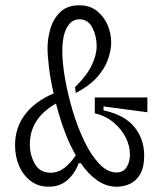

<svg xmlns="http://www.w3.org/2000/svg" viewBox="-20 -693 615 727"><path d="M165 14Q125 14 96.5 -7.5Q68 -29 52.5 -64.5Q37 -100 37 -143Q37 -211 76 -261Q115 -311 183 -339Q171 -392 165.5 -437Q160 -482 160 -510Q160 -549 171.5 -586.5Q183 -624 209.5 -648.5Q236 -673 280 -673Q320 -673 347 -651.5Q374 -630 387.5 -598Q401 -566 401 -532Q401 -503 389 -468.5Q377 -434 348 -401Q319 -368 267 -341L264 -363Q308 -406 327 -445Q346 -484 346 -519Q346 -557 329.5 -588.5Q313 -620 281 -620Q251 -620 233.5 -589Q216 -558 216 -499Q216 -454 226.5 -394Q237 -334 255.5 -272.5Q274 -211 299.5 -158Q325 -105 356 -72.5Q387 -40 421 -40Q447 -40 459.5 -60Q472 -80 472 -108Q472 -141 456 -172.5Q440 -204 410.5 -229Q381 -254 339 -264V-324H538V-268L372 -290V-275Q452 -258 489 -212Q526 -166 526 -104Q526 -59 510.5 -33Q495 -7 471 3.5Q447 14 423 14Q382 14 347.5 -10.5Q313 -35 286 -75H278Q263 -35 234.5 -10.5Q206 14 165 14ZM93 -146Q93 -106 112 -72.5Q131 -39 171 -39Q200 -39 223.5 -57Q247 -75 267 -105Q242 -148 223.5 -199Q205 -250 192 -301Q93 -245 93 -146Z"/></svg>

Font: Bricolage Grotesque 12pt Condensed ExtraLight
Style: Regular
Weight: 200
Width: 3
Designer: Mathieu Triay
Foundry: Atelier Triay
Version: Version 1.001; ttfautohint (v1.8.4.7-5d5b);gftools[0.9.33.de